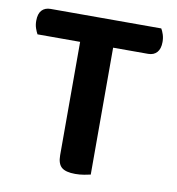

<svg xmlns="http://www.w3.org/2000/svg" viewBox="-72 -672 685 745"><g transform="rotate(10 270.0 -300.0)"><path d="M504 -607Q509 -599 513.5 -585.5Q518 -572 518 -556Q518 -529 505.5 -515Q493 -501 471 -501H333V-1Q325 1 308 4Q291 7 273 7Q235 7 219 -7Q203 -21 203 -54V-501H35Q30 -510 25.5 -523Q21 -536 21 -552Q21 -580 33.5 -593.5Q46 -607 68 -607H504Z"/></g></svg>

Font: Baloo Da 2 SemiBold
Style: Regular
Weight: 600
Designer: Noopur Datye, Sulekha Rajkumar and Ek Type
Foundry: Ek Type
Version: Version 1.640;hotconv 1.0.111;makeotfexe 2.5.65597; ttfautoh